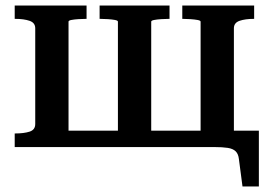

<svg xmlns="http://www.w3.org/2000/svg" viewBox="-20 -530 978 692"><path d="M107 -428Q107 -448 86.5 -455Q66 -462 35 -462H33V-510H292V-462H290Q277 -462 262 -461Q247 -460 237 -458Q227 -456 227 -452V0H33V-49H35Q66 -49 86.5 -55.5Q107 -62 107 -83ZM703 -452Q703 -456 692 -458Q681 -460 666 -461Q651 -462 639 -462H637V-510H896V-462H895Q864 -462 843.5 -455Q823 -448 823 -428V0H703ZM711 0V-59H913V142H854L841 43Q839 25 829.5 15.5Q820 6 801 3Q782 0 751 0ZM193 0V-59H755V0ZM339 -462V-510H591V-462H588Q576 -462 561 -461Q546 -460 535.5 -458Q525 -456 525 -452V0H405V-452Q405 -456 394.5 -458Q384 -460 369 -461Q354 -462 342 -462Z"/></svg>

Font: Roboto Serif 36pt Medium
Style: Regular
Weight: 500
Designer: Greg Gazdowicz
Foundry: Commercial Type
Version: Version 1.008